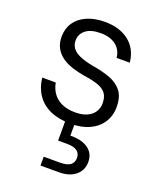

<svg xmlns="http://www.w3.org/2000/svg" viewBox="-145 -611 787 957"><g transform="rotate(20 249.0 -132.5)"><path d="M257 12Q194 12 148.5 -8Q103 -28 77 -66Q51 -104 45 -156H117Q122 -126 139 -101.5Q156 -77 186 -63Q216 -49 258 -49Q295 -49 320.5 -60.5Q346 -72 359 -92.5Q372 -113 372 -137Q372 -172 357 -191Q342 -210 313 -220Q284 -230 241 -236Q204 -242 172 -252.5Q140 -263 116.5 -280Q93 -297 79.5 -322Q66 -347 66 -381Q66 -424 87.5 -456Q109 -488 149.5 -506Q190 -524 245 -524Q323 -524 372.5 -485.5Q422 -447 430 -375H360Q356 -416 325.5 -440Q295 -464 244 -464Q192 -464 165 -442.5Q138 -421 138 -386Q138 -364 151 -346.5Q164 -329 192 -317Q220 -305 263 -297Q314 -289 355 -274Q396 -259 420 -229Q444 -199 444 -144Q444 -98 421 -62.5Q398 -27 356 -7.5Q314 12 257 12ZM187 259V212H273Q311 212 328 199Q345 186 345 161Q345 138 328 125Q311 112 273 112H227V-6H276V68Q315 67 344 77.5Q373 88 389 109Q405 130 405 161Q405 191 390 213Q375 235 348.5 247Q322 259 286 259Z"/></g></svg>

Font: DM Sans 12pt Light
Style: Regular
Weight: 300
Version: Version 4.004;gftools[0.9.30]